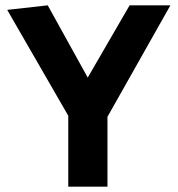

<svg xmlns="http://www.w3.org/2000/svg" viewBox="-20 -700 666 720"><path d="M236 0V-266L7 -663L159 -680L309 -409L466 -680H619L383 -262V0Z"/></svg>

Font: Palanquin Dark Medium
Style: Regular
Weight: 500
Designer: Pria Ravichandran
Version: Version 1.001